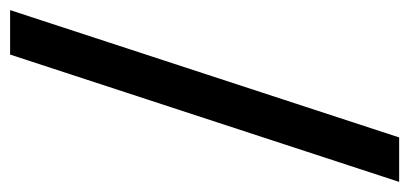

<svg xmlns="http://www.w3.org/2000/svg" viewBox="-238 -496 810 380"><g transform="rotate(90 167.0 -306.0)"><path d="M-3 79 249 -691H337L85 79Z"/></g></svg>

Font: Bricolage Grotesque 60pt
Style: Regular
Weight: 400
Version: Version 1.001;gftools[0.9.33.dev8+g029e19f]